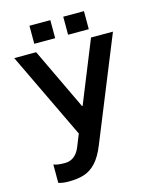

<svg xmlns="http://www.w3.org/2000/svg" viewBox="-128 -755 844 1048"><g transform="rotate(-15 294.0 -230.5)"><path d="M128 208Q95 208 71 200V96Q89 105 135 105Q164 105 185.5 88.5Q207 72 220 41L249 -31L15 -520H139L305 -171H308L449 -520H573L338 59Q314 119 284 151.5Q254 184 217 196Q180 208 128 208ZM259 -669V-567H141V-669ZM332 -669H449V-567H332Z"/></g></svg>

Font: Non Bureau Medium
Style: Regular
Weight: 500
Designer: Jona Saucedo
Foundry: Non Foundry
Version: Version 1.000; ttfautohint (v1.8.4)